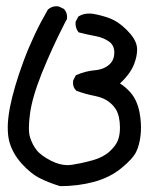

<svg xmlns="http://www.w3.org/2000/svg" viewBox="-20 -270 540 629"><path d="M9.8 190.9Q5.4 172.9 5.4 146.7Q5.4 120.6 12.2 83.5Q24.9 17.6 57.1 -69.6Q89.4 -156.7 136.7 -238.3L137.7 -239.3Q149.9 -249.5 164.1 -249.5Q171.4 -249.5 174.3 -248L189.5 -240.7Q199.7 -229.5 199.7 -214.8Q199.7 -211.9 199.2 -207.5L191.4 -192.9Q149.9 -111.8 117.2 -30.8Q85 49.8 78.1 104Q74.7 129.4 74.7 148.9Q74.7 168.5 78.6 180.2Q85.9 203.6 99.6 221.2Q112.8 238.8 148.4 257.3Q176.3 271 201.2 271Q214.8 271 249 263.7Q266.1 259.8 284.2 254.9Q318.4 245.1 338.9 226.3Q359.4 207.5 366.2 189.9Q373 172.4 373 148.4Q373 130.4 369.6 113.8Q368.2 108.4 366.7 103.5Q360.4 83.5 341.1 66.9Q321.8 50.3 291.3 44.4Q260.7 38.6 230 27.3L229 25.9Q219.2 16.6 219.2 1.5Q219.2 -1.5 219.7 -6.3L228.5 -23.4Q245.1 -30.8 260.3 -34.7Q275.4 -38.6 292 -40Q322.3 -43 339.8 -60.1Q354.5 -74.7 354.5 -97.7Q354.5 -121.1 337.9 -133.3Q318.8 -147 293.5 -151.6Q268.1 -156.2 237.3 -164.1L235.8 -166.5Q227.5 -177.7 227.5 -192.9Q227.5 -194.8 227.5 -198.2L236.3 -215.3L238.3 -216.8Q252.9 -225.6 271.5 -225.6Q278.8 -225.6 285.6 -224.6Q313.5 -219.7 339.8 -210Q367.2 -199.7 394.8 -172.4Q422.4 -145 427.7 -121.1Q429.2 -113.8 429.2 -106.9Q429.2 -86.4 419.9 -61.5Q408.2 -29.3 373 3.4Q391.1 14.6 407.7 33.2Q429.2 58.1 437 97.7Q441.9 124 441.9 147.9Q441.9 175.8 435.5 201.2Q432.1 215.3 426.3 227.1Q415.5 250 377.4 281Q339.4 312 287.4 325.9Q235.4 339.8 177.7 339.8H176.8Q142.6 329.6 112.8 314.9Q82 300.3 51 265.9Q20 231.4 9.8 190.9Z"/></svg>

Font: Bakudai
Style: Bold
Weight: 700
Version: Version 1.48